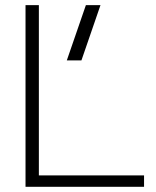

<svg xmlns="http://www.w3.org/2000/svg" viewBox="-20 -718 598 738"><path d="M129.4 -698.2V-43.9H533.7V0H78.1V-698.2ZM366.2 -698.2 293 -485.8H236.8L310.1 -698.2Z"/></svg>

Font: Voltera Light
Style: Light
Weight: 300
Designer: Bernd Montag
Version: Version 1.301